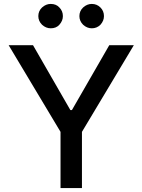

<svg xmlns="http://www.w3.org/2000/svg" viewBox="-20 -957 725 977"><path d="M338 -397H346L536 -727H661L397 -286V0H288V-286L24 -727H148ZM194 -831Q175 -850 175 -875Q175 -901 194 -919Q214 -937 238 -937Q266 -937 282 -919Q300 -901 300 -875Q300 -851 282 -831Q266 -813 238 -813Q214 -813 194 -831ZM403 -831Q384 -850 384 -875Q384 -901 403 -919Q423 -937 447 -937Q473 -937 491 -919Q509 -901 509 -875Q509 -851 491 -831Q473 -813 447 -813Q423 -813 403 -831Z"/></svg>

Font: Sinter Medium
Style: Regular
Weight: 500
Foundry: Adobe & rsms
Version: Version 1.000